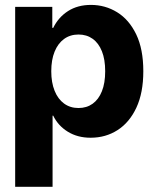

<svg xmlns="http://www.w3.org/2000/svg" viewBox="-20 -543 614 767"><path d="M40.6 203.1V-515.6H188.9V-431.6H192.6Q213.1 -473.9 251.7 -498.7Q290.2 -523.4 343.2 -523.4Q400.6 -523.4 448.2 -493.9Q495.8 -464.5 524.2 -405.6Q552.5 -346.8 552.5 -258.4Q552.5 -172.4 524.9 -113.1Q497.3 -53.9 449.7 -23.3Q402.1 7.2 342 7.2Q289.9 7.2 251.1 -16.7Q212.2 -40.5 192.6 -80.9H190V203.1ZM184.8 -258.4Q184.8 -213.5 198.1 -180.4Q211.4 -147.3 235.9 -129.4Q260.4 -111.5 293.6 -111.5Q326.2 -111.5 350.1 -128.6Q374 -145.7 387.1 -178.5Q400.2 -211.2 400.2 -258.4Q400.2 -305.5 387.1 -338.2Q374 -371 350.1 -388Q326.2 -405.1 293.6 -405.1Q260.4 -405.1 235.9 -387.3Q211.4 -369.4 198.1 -336.6Q184.8 -303.8 184.8 -258.4Z"/></svg>

Font: Inter Display V
Style: Regular
Weight: 400
Designer: Rasmus Andersson
Foundry: rsms
Version: Version 3.015;git-src